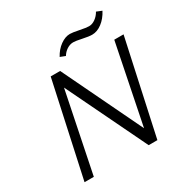

<svg xmlns="http://www.w3.org/2000/svg" viewBox="-194 -1012 1115 1164"><g transform="rotate(-30 363.5 -430.5)"><path d="M427 -769Q404 -769 382.5 -755Q361 -741 348 -719L312 -733Q334 -774 368 -798.5Q402 -823 435 -823Q453 -823 497 -814Q541 -805 560 -805Q583 -805 605 -821Q627 -837 640 -861L677 -846Q654 -802 620 -776.5Q586 -751 551 -751Q528 -751 486.5 -760Q445 -769 427 -769ZM651 -658H716L573 0H512L242 -559L128 0H63L206 -658H272L539 -103Z"/></g></svg>

Font: EauTestInfant
Style: Italic
Weight: 400
Italic angle: -12°
Designer: Christian Thalmann (Catharsis Fonts)
Version: Version 0.001;PS 000.001;hotconv 1.0.88;makeotf.lib2.5.64775